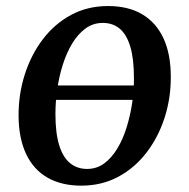

<svg xmlns="http://www.w3.org/2000/svg" viewBox="-20 -588 609 620"><path d="M426 -265.5H142L148.5 -312H431.5ZM329 -568.5Q394 -568.5 439 -542Q484 -515.5 507.8 -464.5Q531.5 -413.5 531.5 -340.5Q532 -272 511.8 -208.8Q491.5 -145.5 453.5 -95.8Q415.5 -46 362 -17.2Q308.5 11.5 242.5 11.5Q178.5 11.5 133.2 -14.5Q88 -40.5 64.2 -91Q40.5 -141.5 40 -213Q39.5 -283 59.8 -346.8Q80 -410.5 117.8 -460.5Q155.5 -510.5 209 -539.5Q262.5 -568.5 329 -568.5ZM312 -514Q280.5 -514 255.8 -495.8Q231 -477.5 212.8 -447Q194.5 -416.5 182.5 -378.2Q170.5 -340 164.8 -299.2Q159 -258.5 159 -220Q159 -158 171.2 -118.8Q183.5 -79.5 206.5 -61Q229.5 -42.5 261 -42.5Q292.5 -42.5 316.8 -60.5Q341 -78.5 359.2 -109Q377.5 -139.5 389.2 -177.8Q401 -216 407 -256.8Q413 -297.5 412.5 -336Q412.5 -398 400.8 -437.2Q389 -476.5 366.8 -495.2Q344.5 -514 312 -514Z"/></svg>

Font: Merriweather Medium
Style: Italic
Weight: 500
Italic angle: -7.8°
Version: Version 2.101